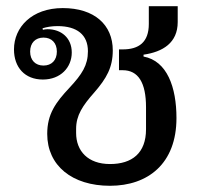

<svg xmlns="http://www.w3.org/2000/svg" viewBox="-20 -586 690 618"><path d="M334 12C456 12 548 -59 548 -206C548 -305 518 -390 442 -404V-410C504 -419 552 -448 552 -515V-566H459V-509C459 -450 427 -427 375 -427H363V-360H375C425 -360 450 -320 450 -241V-170C450 -93 405 -58 334 -58C263 -58 225 -100 225 -158V-171C225 -215 246 -246 284 -289C323 -334 343 -369 343 -424C343 -506 284 -560 182 -560C82 -560 25 -498 25 -427C25 -369 60 -330 118 -330C175 -330 211 -369 211 -417C211 -464 177 -492 133 -492C127 -492 122 -491 118 -490L117 -495C130 -499 146 -502 165 -502C228 -502 263 -474 263 -421C263 -376 244 -347 204 -304C159 -256 132 -219 132 -155C132 -53 212 12 334 12ZM120 -375C94 -375 77 -392 77 -420C77 -448 94 -465 120 -465C146 -465 163 -448 163 -420C163 -392 146 -375 120 -375Z"/></svg>

Font: IBM Plex Thai Looped Text
Style: Regular
Weight: 450
Designer: Mike Abbink, Paul van der Laan, Pieter van Rosmalen, Ben Mitchell, Mark Frömberg
Foundry: Bold Monday
Version: Version 1.0